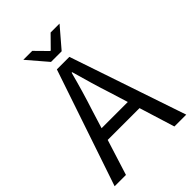

<svg xmlns="http://www.w3.org/2000/svg" viewBox="-238 -919 1020 1020"><g transform="rotate(-45 272.0 -409.0)"><path d="M369 -267 338 -367Q320 -422 304 -476.5Q288 -531 272 -588H268Q253 -531 237 -476.5Q221 -422 203 -367L172 -267ZM390 -200H151L88 0H3L225 -656H319L541 0H452ZM407 -818 311 -706H231L135 -818H202L269 -750H273L340 -818Z"/></g></svg>

Font: Myanmar Sanpya
Style: Regular
Weight: 400
Designer: Danh Hong
Foundry: Google Inc.
Version: Version 2.00 November 22, 2015